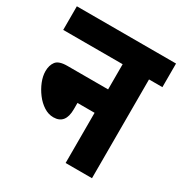

<svg xmlns="http://www.w3.org/2000/svg" viewBox="-149 -734 802 845"><g transform="rotate(30 252.0 -311.0)"><path d="M0 -622H504V-502H436V0H302V-255H215V-223Q215 -147 154 -147Q129 -147 105.5 -162Q82 -177 63.5 -201.5Q45 -226 34 -253.5Q23 -281 23 -306Q23 -336 37.5 -355Q52 -374 95 -374H302V-502H0Z"/></g></svg>

Font: Noto Sans ExtraCondensed ExtraBold
Style: Regular
Weight: 800
Width: 2
Designer: Monotype Design Team
Foundry: Monotype Imaging Inc.
Version: Version 2.013; ttfautohint (v1.8.4.7-5d5b)